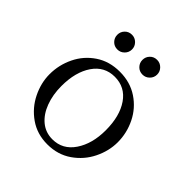

<svg xmlns="http://www.w3.org/2000/svg" viewBox="-182 -792 940 940"><g transform="rotate(45 288.0 -322.5)"><path d="M52 -237Q52 -301 80 -359Q108 -417 161.5 -453Q215 -489 287 -489Q359 -489 413 -453Q467 -417 495.5 -359Q524 -301 524 -237Q524 -177 495.5 -119Q467 -61 413 -23.5Q359 14 287 14Q216 14 162.5 -23.5Q109 -61 80.5 -119Q52 -177 52 -237ZM441 -237Q441 -335 400 -394.5Q359 -454 287 -454Q216 -454 175 -394Q134 -334 134 -237Q134 -177 152.5 -127.5Q171 -78 205.5 -49.5Q240 -21 287 -21Q358 -21 399.5 -82.5Q441 -144 441 -237ZM201 -659Q179 -659 164.5 -644Q150 -629 150 -608Q150 -587 164.5 -572Q179 -557 201 -557Q222 -557 237 -572Q252 -587 252 -608Q252 -629 237 -644Q222 -659 201 -659ZM375 -659Q353 -659 338.5 -644Q324 -629 324 -608Q324 -587 338.5 -572Q353 -557 375 -557Q396 -557 411 -572Q426 -587 426 -608Q426 -629 411 -644Q396 -659 375 -659Z"/></g></svg>

Font: Shippori Mincho
Style: Regular
Weight: 400
Designer: FONTDASU
Foundry: FONTDASU / Google Inc. / but / Adobe
Version: Version 3.110; ttfautohint (v1.8.3)